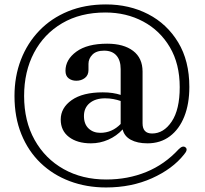

<svg xmlns="http://www.w3.org/2000/svg" viewBox="-20 -711 928 868"><path d="M667.5 -107.5Q720 -107.5 756.2 -161.5Q792.5 -215.5 792.5 -317Q792.5 -422 748 -497.5Q703.5 -573 627.2 -613.8Q551 -654.5 456.5 -654.5Q343.5 -654.5 261 -606Q178.5 -557.5 133.8 -472.5Q89 -387.5 89 -277Q89 -163.5 136.5 -78.5Q184 6.5 267.8 53.5Q351.5 100.5 460.5 100.5Q558 100.5 641.2 66.5Q724.5 32.5 788 -36.5Q806.5 -55 819 -44.5Q831 -34.5 812 -12.5Q760 53 667 94.8Q574 136.5 459.5 136.5Q371 136.5 295.2 108Q219.5 79.5 163.5 25.8Q107.5 -28 76.5 -104.5Q45.5 -181 45.5 -277Q45.5 -365.5 74.5 -440.8Q103.5 -516 157.5 -572.2Q211.5 -628.5 287.8 -659.8Q364 -691 459 -691Q564.5 -691 649.8 -647Q735 -603 785.5 -519.5Q836 -436 836 -318Q836 -241.5 813.2 -184.2Q790.5 -127 748 -95Q705.5 -63 646.5 -63Q601 -63 571.2 -79.2Q541.5 -95.5 534.5 -126Q507 -96 469.5 -79.5Q432 -63 391 -63Q329.5 -63 292 -91.5Q254.5 -120 254.5 -170.5Q254.5 -223.5 304.2 -258.5Q354 -293.5 444.5 -293.5Q469 -293.5 488.8 -290.5Q508.5 -287.5 525.5 -282V-398.5Q525.5 -438.5 506.2 -460.2Q487 -482 450.5 -482Q415.5 -482 397.8 -464Q380 -446 380 -422.5V-394.5Q380 -371 363.8 -358.5Q347.5 -346 325 -346Q304.5 -346 290.2 -357Q276 -368 276 -391Q276 -441.5 325.2 -477.5Q374.5 -513.5 464.5 -513.5Q539 -513.5 581.8 -481Q624.5 -448.5 624.5 -387.5V-153.5Q624.5 -107.5 667.5 -107.5ZM359.5 -186.5Q359.5 -150 380.5 -130.2Q401.5 -110.5 433.5 -110.5Q486.5 -110.5 525.5 -150.5V-254.5Q509.5 -260 492.2 -263.2Q475 -266.5 455 -266.5Q411.5 -266.5 385.5 -245Q359.5 -223.5 359.5 -186.5Z"/></svg>

Font: Fraunces 9pt S000
Style: Regular
Weight: 400
Version: Version 1.000; ttfautohint (v1.8.3)